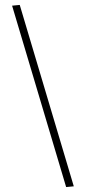

<svg xmlns="http://www.w3.org/2000/svg" viewBox="-20 -745 349 778"><path d="M60 -725 29 -722 248 13 279 10Z"/></svg>

Font: Sprat Extended
Style: Regular
Weight: 400
Width: 9
Designer: Ethan Nakache
Foundry: Collletttivo
Version: Version 2.000;Glyphs 3.2 (3217)